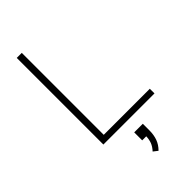

<svg xmlns="http://www.w3.org/2000/svg" viewBox="-289 -780 1105 1105"><g transform="rotate(-45 263.5 -227.5)"><path d="M96 0V-705H137V-38H512V0ZM341 76V130Q341 166 330.5 195.5Q320 225 295 250L268 229Q288 207 295.5 186.5Q303 166 304 141H271V76Z"/></g></svg>

Font: wassup Sans
Style: Light
Weight: 200
Version: Version 2.001